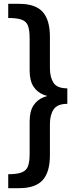

<svg xmlns="http://www.w3.org/2000/svg" viewBox="-20 -877 394 1004"><path d="M80 107Q165 107 203 65Q241 23 241 -65V-228Q241 -276 260.5 -305Q280 -334 332 -334V-415Q278 -415 259.5 -444.5Q241 -474 241 -521V-684Q241 -773 203 -815Q165 -857 80 -857H23V-783Q69 -783 93.5 -774Q118 -765 126.5 -742Q135 -719 135 -676V-509Q135 -455 155 -424.5Q175 -394 209 -381Q243 -368 286 -368V-382Q243 -382 209 -369Q175 -356 155 -325.5Q135 -295 135 -241V-73Q135 -31 126.5 -8Q118 15 93.5 24.5Q69 34 23 34V107Z"/></svg>

Font: Bitter Thin SemiBold
Style: Regular
Weight: 600
Version: Version 2.002